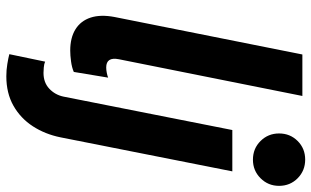

<svg xmlns="http://www.w3.org/2000/svg" viewBox="-215 -586 1018 628"><g transform="rotate(90 294.0 -272.0)"><path d="M145.5 7.3Q103.5 7.3 75.9 -9.8Q48.3 -26.9 37.6 -59.3Q26.9 -91.8 35.6 -137.7L158.2 -752H293.9L173.8 -151.9Q165.5 -110.4 200.7 -110.4Q209 -110.4 218.5 -112.3Q228 -114.3 233.9 -116.7L215.3 -4.4Q200.7 2 180.9 4.6Q161.1 7.3 145.5 7.3ZM229.5 216.3Q209 216.3 189.7 213.1Q170.4 210 157.2 206.5L181.6 89.4Q189 92.8 200.7 93.8Q212.4 94.7 218.3 94.7Q250 94.7 270 75.9Q290 57.1 295.9 29.8L405.3 -522.9H540.5L429.2 39.1Q418.9 89.8 392.8 129.9Q366.7 169.9 325.7 193.1Q284.7 216.3 229.5 216.3ZM502.4 -590.3Q465.8 -590.3 441.2 -615.2Q416.5 -640.1 416.5 -675.8Q416.5 -711.9 441.2 -736.6Q465.8 -761.2 502 -761.2Q538.1 -761.2 563 -736.6Q587.9 -711.9 587.9 -675.8Q587.9 -640.1 563 -615.2Q538.1 -590.3 502.4 -590.3Z"/></g></svg>

Font: Reddit Sans
Style: Bold Italic
Weight: 700
Italic angle: -11.25°
Designer: Stephen Hutchings
Version: Version 1.013